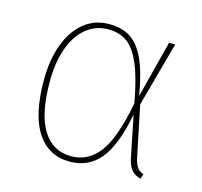

<svg xmlns="http://www.w3.org/2000/svg" viewBox="-84 -621 762 723"><g transform="rotate(15 297.0 -259.5)"><path d="M435 -297 492 -519H516L447 -267L488 -69Q494 -43 503 -32Q512 -21 527 -16L520 3Q499 -3 486 -16.5Q473 -30 466 -61L433 -224Q409 -99 364 -44.5Q319 10 246 10Q163 10 118 -58.5Q73 -127 73 -262Q73 -341 95.5 -401.5Q118 -462 159.5 -495.5Q201 -529 257 -529Q306 -529 339.5 -508Q373 -487 396.5 -436.5Q420 -386 435 -297ZM96 -262Q96 -136 135 -73.5Q174 -11 246 -11Q312 -11 355 -67.5Q398 -124 425 -265Q408 -359 385.5 -412Q363 -465 333 -487Q303 -509 258 -509Q211 -509 174 -479.5Q137 -450 116.5 -394Q96 -338 96 -262Z"/></g></svg>

Font: Fira Sans Thin
Style: Regular
Weight: 100
Designer: bBox Type GmbH & Carrois Corporate GbR & Edenspiekermann AG
Foundry: bBox Type GmbH & Carrois Corporate GbR & Edenspiekermann AG
Version: Version 4.301